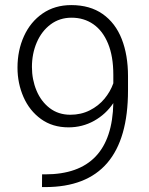

<svg xmlns="http://www.w3.org/2000/svg" viewBox="-20 -741 595 766"><path d="M490.7 -437V-380.4Q490.7 5.4 160.2 5.4H147.5L147.9 -45.4H160.2Q426.3 -45.4 432.1 -329.6Q402.3 -285.2 355.5 -259Q308.6 -232.9 253.4 -232.9Q189.5 -232.9 143.6 -266.1Q97.7 -299.3 73.7 -354Q49.8 -408.7 49.8 -471.2Q49.8 -540 75.7 -596.9Q101.6 -653.8 150.1 -687.3Q198.7 -720.7 264.2 -720.7Q338.9 -720.7 389.6 -685.1Q440.4 -649.4 465.6 -585.4Q490.7 -521.5 490.7 -437ZM432.1 -408.7V-442.9Q432.1 -516.1 411.1 -567.1Q390.1 -618.2 352.5 -644.3Q314.9 -670.4 265.6 -670.4Q217.8 -670.4 181.9 -643.6Q146 -616.7 126.7 -571.8Q107.4 -526.9 107.4 -473.6Q107.4 -423.8 125.5 -380.1Q143.6 -336.4 178.2 -309.8Q212.9 -283.2 260.7 -283.2Q303.2 -283.2 338.1 -300.8Q373 -318.4 396.7 -346.9Q420.4 -375.5 432.1 -408.7Z"/></svg>

Font: Heebo Light
Style: Regular
Weight: 300
Designer: Oded Ezer
Foundry: Meir Sadan
Version: Version 2.001; ttfautohint (v1.5.14-ce02) -l 8 -r 50 -G 200 